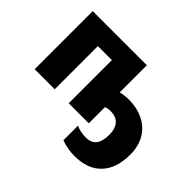

<svg xmlns="http://www.w3.org/2000/svg" viewBox="-161 -811 1293 1293"><g transform="rotate(45 485.5 -164.5)"><path d="M581.1 0H390.1V-411.1H256.8V0H65.9V-553.2H581.1V-294.9Q622.1 -304.2 657.2 -304.2Q739.7 -304.2 801.5 -272.5Q863.3 -240.7 895.8 -182.9Q928.2 -125 928.2 -49.8Q928.2 82 860.8 153.1Q793.5 224.1 668.9 224.1Q599.6 224.1 541 201.2V61Q559.1 71.8 584.2 76.9Q609.4 82 631.8 82Q684.6 82 709.2 51.3Q733.9 20.5 733.9 -44.9Q733.9 -99.1 707.8 -130.6Q681.6 -162.1 627 -162.1Q598.6 -162.1 581.1 -153.8Z"/></g></svg>

Font: Black Ops One [rus by aLiNcE]
Style: Regular
Weight: 400
Designer: James Grieshaber
Foundry: James Grieshaber
Version: Version 1.002;May 25, 2024;FontCreator 13.0.0.2680 64-bit